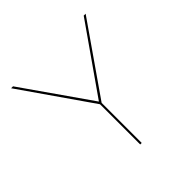

<svg xmlns="http://www.w3.org/2000/svg" viewBox="-173 -832 989 989"><g transform="rotate(-45 321.5 -337.5)"><path d="M306 0H317V-292L583.5 -675H569.5L312 -307H311.5L54.5 -675H40.5L306 -293Z"/></g></svg>

Font: Anybody SemiExpanded Thin
Style: Regular
Weight: 250
Width: 6
Version: Version 1.113;gftools[0.9.25]